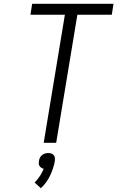

<svg xmlns="http://www.w3.org/2000/svg" viewBox="-20 -755 640 1015"><path d="M211 0 323 -677H141L150 -735H580L571 -677H389L277 0ZM196 240 163 210Q179 194 191 175.5Q203 157 211 137Q204 136 198.5 132Q193 128 189 122.5Q185 117 185 110Q185 103 186 96Q187 87 191 79Q195 71 202 65Q209 59 218 56.5Q227 54 235 54Q243 54 251 56.5Q259 59 264 65Q269 71 270 79Q271 87 270 96Q263 135 245 173Q227 211 196 240Z"/></svg>

Font: Iosevka Light Extended Oblique
Style: Regular
Weight: 300
Width: 7
Italic angle: -9°
Monospace: yes
Designer: Belleve Invis
Foundry: Belleve Invis
Version: Version 32.5.0; ttfautohint (v1.8.4)